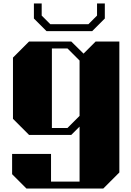

<svg xmlns="http://www.w3.org/2000/svg" viewBox="-20 -840 760 1110"><path d="M670 -600V157L577 250H133L50 167V50H275V210H440V-108L392 -60H148L55 -153V-507L148 -600H392L463 -530L533 -600ZM440 -170V-490L370 -560H280V-100H370ZM513 -660 586 -733V-820H541V-750L491 -700H271L221 -750V-820H176V-733L249 -660Z"/></svg>

Font: Kumar One
Style: Regular
Weight: 400
Designer: Parimal Parmar
Foundry: Indian Type Foundry
Version: Version 1.001;PS 1.001;hotconv 1.0.88;makeotf.lib2.5.647800